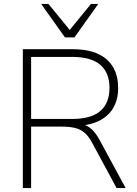

<svg xmlns="http://www.w3.org/2000/svg" viewBox="-20 -955 694 975"><path d="M96 0V-705H351Q462 -705 521 -654Q580 -603 580 -508Q580 -447 553 -403.5Q526 -360 474.5 -337.5Q423 -315 351 -315L362 -327H370Q408 -327 435.5 -307Q463 -287 487 -242L618 0H572L450 -226Q432 -261 411 -279.5Q390 -298 362 -305Q334 -312 295 -312H138V0ZM138 -351H347Q442 -351 489 -391Q536 -431 536 -509Q536 -586 489 -626Q442 -666 347 -666H138ZM310 -765 189 -935H226L334 -803L442 -935H479L358 -765Z"/></svg>

Font: Nunito Sans 12pt ExtraLight
Style: Regular
Weight: 200
Version: Version 3.101;gftools[0.9.27]